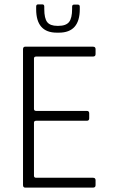

<svg xmlns="http://www.w3.org/2000/svg" viewBox="-20 -856 521 876"><path d="M145 -826Q145 -836 154 -836H173Q182 -836 182 -826V-815Q182 -772 195.5 -755Q209 -738 242 -738H246Q281 -738 295 -755.5Q309 -773 309 -815V-825Q309 -835 318 -835H335Q344 -835 344 -825V-814Q344 -707 249 -707H239Q145 -707 145 -814ZM404 0H95Q85 0 85 -12V-631Q85 -643 95 -643H404Q416 -643 416 -632V-609Q416 -598 404 -598H145Q135 -598 135 -589V-359Q135 -350 145 -350H376Q387 -350 387 -339V-316Q387 -305 376 -305H145Q135 -305 135 -296V-54Q135 -45 145 -45H404Q416 -45 416 -34V-11Q416 0 404 0Z"/></svg>

Font: Rajdhani
Style: Regular
Weight: 400
Designer: Satya Rajpurohit, Jyotish Sonowal
Foundry: Indian Type Foundry
Version: Version 1.201;PS 1.0;hotconv 1.0.78;makeotf.lib2.5.61930; tt